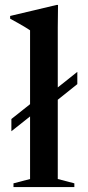

<svg xmlns="http://www.w3.org/2000/svg" viewBox="-20 -756 354 776"><path d="M137.5 -314 26 -225.5V-275L137.5 -363.5L172.5 -370L292.5 -465.5V-416L172.5 -320ZM213.5 -32.5 280.5 -15V0H34.5V-15L101.5 -32.5V-633.5Q94.5 -638.5 83.2 -645.2Q72 -652 56.2 -661Q40.5 -670 21 -680.5V-691.5L208.5 -736H214.5L213.5 -645Z"/></svg>

Font: Newsreader 60pt Medium
Style: Regular
Weight: 500
Designer: Hugues Gentile
Foundry: Production Type
Version: Version 1.003